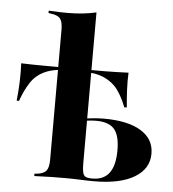

<svg xmlns="http://www.w3.org/2000/svg" viewBox="-48 -676 648 720"><g transform="rotate(5 276.0 -315.5)"><path d="M200.8 -406.5Q146 -406.5 112.5 -391.1Q79 -375.8 59.7 -346.4Q40.3 -316.9 25.8 -275.8H16.9Q21 -312.1 22.2 -347.6Q23.4 -383.1 21.8 -416.9Q43.5 -416.1 66.1 -415.7Q88.7 -415.3 110.5 -415.3L200.8 -414.5H246.8H337.1Q358.9 -414.5 381.5 -415.3Q404 -416.1 425.8 -416.9Q424.2 -385.5 425.8 -352.8Q427.4 -320.2 430.6 -286.3H421Q407.3 -322.6 387.9 -349.6Q368.5 -376.6 335.5 -391.5Q302.4 -406.5 246.8 -406.5ZM161.3 -208.9V-554.8Q161.3 -584.7 152 -596.8Q142.7 -608.9 116.9 -612.1L107.3 -613.7V-622.6Q129 -621 145.6 -620.6Q162.1 -620.2 179 -620.2Q208.1 -620.2 234.3 -623Q260.5 -625.8 286.3 -631.5V-622.6V-208.9ZM223.4 -2.4Q197.6 -2.4 171.4 -2Q145.2 -1.6 107.3 0V-8.9L117.7 -9.7Q142.7 -12.9 152 -25Q161.3 -37.1 161.3 -66.9V-208.9H286.3V-61.3Q286.3 -41.1 289.1 -29.4Q291.9 -17.7 299.6 -13.7Q307.3 -9.7 321.8 -9.7H325.8Q367.7 -9.7 388.7 -37.9Q409.7 -66.1 409.7 -123.4Q409.7 -179 389.1 -202.8Q368.5 -226.6 321 -226.6Q309.7 -226.6 297.2 -225.4Q284.7 -224.2 262.9 -221V-229Q289.5 -233.1 308.9 -235.1Q328.2 -237.1 349.2 -237.1Q439.5 -237.1 488.7 -206.9Q537.9 -176.6 537.9 -121.8Q537.9 -64.5 483.9 -32.3Q429.8 0 333.1 0Q304.8 0 279.8 -1.2Q254.8 -2.4 223.4 -2.4Z"/></g></svg>

Font: Playfair 144pt SemiCondensed ExtraBold
Style: Regular
Weight: 800
Width: 4
Designer: Claus Eggers Sørensen
Foundry: Claus Eggers Sørensen
Version: Version 2.203